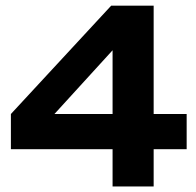

<svg xmlns="http://www.w3.org/2000/svg" viewBox="-20 -654 701 687"><path d="M647.9 -246.1V-120.1H529.8V13.2H382.8V-120.1H19V-246.1L377.9 -633.8H529.8V-246.1ZM174.8 -246.1H382.8V-474.1Z"/></svg>

Font: BioRhyme ExtraBold
Style: Regular
Weight: 800
Designer: Aoife Mooney
Foundry: Aoife Mooney Type
Version: Version 1.500;PS 001.500;hotconv 1.0.88;makeotf.lib2.5.64775